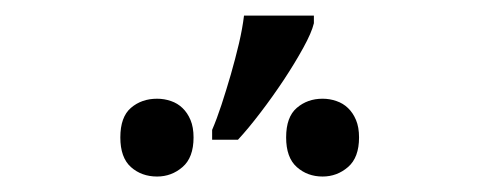

<svg xmlns="http://www.w3.org/2000/svg" viewBox="-20 -858 617 247"><path d="M134.8 -681.2Q134.8 -707.5 148.4 -719.2Q162.1 -731 182.1 -731Q191.4 -731 200 -728Q208.5 -725.1 214.8 -719Q221.2 -712.9 225.1 -703.6Q229 -694.3 229 -681.2Q229 -655.3 214.8 -643.1Q200.7 -630.9 182.1 -630.9Q162.1 -630.9 148.4 -643.1Q134.8 -655.3 134.8 -681.2ZM348.1 -681.2Q348.1 -707.5 361.8 -719.2Q375.5 -731 395 -731Q404.3 -731 412.8 -728Q421.4 -725.1 427.7 -719Q434.1 -712.9 438 -703.6Q441.9 -694.3 441.9 -681.2Q441.9 -655.3 427.7 -643.1Q413.6 -630.9 395 -630.9Q375.5 -630.9 361.8 -643.1Q348.1 -655.3 348.1 -681.2ZM252.9 -690.9Q258.8 -704.6 264.9 -723.1Q271 -741.7 276.9 -762Q282.7 -782.2 287.4 -802Q292 -821.8 293.9 -837.9H383.8V-828.1Q380.9 -815.9 370.1 -796.4Q359.4 -776.9 345 -755.1Q330.6 -733.4 314.9 -712.9Q299.3 -692.4 286.1 -678.2H252.9Z"/></svg>

Font: Droid Serif
Style: Regular
Weight: 400
Designer: Monotype Design team
Foundry: Monotype Imaging Inc.
Version: Version 1.03